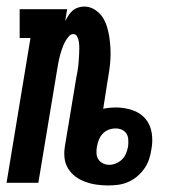

<svg xmlns="http://www.w3.org/2000/svg" viewBox="-35 -558 555 586"><path d="M295 8Q277 8 259.5 5.5Q242 3 225.5 -3Q209 -9 195.5 -19Q182 -29 173 -43.5Q164 -58 162 -75.5Q160 -93 163 -111L198 -322Q200 -331 201.5 -340Q203 -349 204 -358Q205 -367 205.5 -376Q206 -385 206.5 -393.5Q207 -402 207 -411Q207 -420 206 -428.5Q205 -437 201 -445.5Q197 -454 189 -454Q181 -454 175.5 -447.5Q170 -441 166 -434.5Q162 -428 159 -421Q156 -414 153.5 -406.5Q151 -399 149 -392Q147 -385 145.5 -378Q144 -371 142.5 -363.5Q141 -356 140 -349L82 0H-15L58 -442H25V-530H170L164 -494Q169 -503 174 -511Q179 -519 186.5 -525.5Q194 -532 203.5 -535Q213 -538 222 -538Q239 -538 253.5 -529Q268 -520 277 -507Q286 -494 291 -478Q296 -462 298.5 -446Q301 -430 302 -412.5Q303 -395 302 -377.5Q301 -360 298.5 -343Q296 -326 293 -309L280 -226Q289 -228 299 -229Q309 -230 319 -230Q344 -230 368.5 -222Q393 -214 408.5 -196Q424 -178 428 -152.5Q432 -127 427 -102Q425 -87 420 -72Q415 -57 405.5 -43.5Q396 -30 383.5 -19.5Q371 -9 356 -2.5Q341 4 325.5 6Q310 8 295 8ZM299 -55Q309 -55 319.5 -59.5Q330 -64 338 -72Q346 -80 350 -90.5Q354 -101 356 -111Q357 -121 356.5 -131.5Q356 -142 351 -150Q346 -158 337 -162Q328 -166 318 -166Q307 -166 296.5 -162Q286 -158 278.5 -150Q271 -142 267 -132Q263 -122 261 -111Q259 -101 259.5 -90.5Q260 -80 265 -72Q270 -64 279 -59.5Q288 -55 299 -55Z"/></svg>

Font: Iosevka Slab Semibold
Style: Italic
Weight: 600
Italic angle: -9°
Monospace: yes
Designer: Belleve Invis
Foundry: Belleve Invis
Version: Version 11.1.1; ttfautohint (v1.8.3)